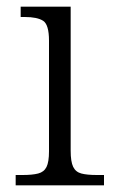

<svg xmlns="http://www.w3.org/2000/svg" viewBox="-20 -556 342 576"><path d="M27 0V-31H48Q77 -31 94.5 -35.5Q112 -40 119.5 -55Q127 -70 127 -102V-434Q127 -482 109.5 -493.5Q92 -505 54 -505H42V-536H192V-104Q192 -71 199.5 -55.5Q207 -40 224 -35.5Q241 -31 271 -31H292V0Z"/></svg>

Font: Noto Serif Hentaigana Light
Style: Regular
Weight: 300
Designer: Kazuhiro Yamada
Foundry: nipponia
Version: Version 1.000; ttfautohint (v1.8.4.7-5d5b)